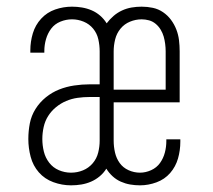

<svg xmlns="http://www.w3.org/2000/svg" viewBox="-20 -548 640 576"><path d="M193 8Q166 8 140 -1.5Q114 -11 96.5 -31Q79 -51 72 -77.5Q65 -104 65 -131Q65 -155 69.5 -178Q74 -201 86.5 -221Q99 -241 117.5 -256Q136 -271 157.5 -279.5Q179 -288 202.5 -291.5Q226 -295 249 -295H279V-394Q279 -412 275 -430Q271 -448 259.5 -462Q248 -476 231 -483Q214 -490 196 -490Q178 -490 161 -483Q144 -476 133.5 -462Q123 -448 118 -430.5Q113 -413 113 -395Q113 -394 113 -392.5Q113 -391 113 -390H71Q71 -392 71 -394Q71 -396 71 -397Q71 -423 78.5 -448Q86 -473 103.5 -492Q121 -511 145.5 -519.5Q170 -528 196 -528Q211 -528 226 -525.5Q241 -523 255 -517Q269 -511 280.5 -501Q292 -491 300 -478Q309 -490 320.5 -500Q332 -510 346 -516.5Q360 -523 375 -525.5Q390 -528 405 -528Q422 -528 438.5 -524.5Q455 -521 469 -511.5Q483 -502 493 -488.5Q503 -475 509 -459.5Q515 -444 517 -427.5Q519 -411 519 -394V-241H321V-126Q321 -108 325 -90.5Q329 -73 339 -59Q349 -45 365.5 -37.5Q382 -30 400 -30Q417 -30 433.5 -37.5Q450 -45 460 -59Q470 -73 474.5 -90Q479 -107 479 -125Q479 -126 479 -127.5Q479 -129 479 -130H521Q521 -128 521 -126Q521 -124 521 -123Q521 -97 514 -72.5Q507 -48 490.5 -29Q474 -10 449.5 -1Q425 8 400 8Q385 8 370.5 5.5Q356 3 342.5 -3Q329 -9 318 -19Q307 -29 299 -42Q291 -29 279 -19Q267 -9 253 -3Q239 3 224 5.5Q209 8 193 8ZM321 -279H477V-394Q477 -405 475.5 -416.5Q474 -428 471 -438.5Q468 -449 462 -459Q456 -469 447 -476.5Q438 -484 427 -487Q416 -490 405 -490Q387 -490 370 -483Q353 -476 341.5 -462Q330 -448 325.5 -430Q321 -412 321 -394ZM193 -30Q212 -30 229 -37Q246 -44 258 -58Q270 -72 274.5 -90Q279 -108 279 -126V-257H249Q231 -257 213 -254.5Q195 -252 178.5 -245Q162 -238 148 -226.5Q134 -215 124.5 -200Q115 -185 111 -167Q107 -149 107 -131Q107 -112 111.5 -93.5Q116 -75 127.5 -60Q139 -45 156.5 -37.5Q174 -30 193 -30Z"/></svg>

Font: Iosevka SS04 XLt Ex
Style: Regular
Weight: 200
Width: 7
Monospace: yes
Designer: Belleve Invis
Foundry: Belleve Invis
Version: Version 19.0.0; ttfautohint (v1.8.4)